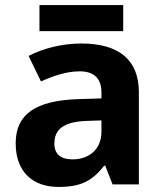

<svg xmlns="http://www.w3.org/2000/svg" viewBox="-20 -729 644 759"><path d="M467 -709H136V-606H467ZM302 -557C225 -557 151 -538 93 -508L142 -407C193 -430 243 -447 296 -447C349 -447 381 -421 381 -364V-340L286 -337C123 -331 42 -279 42 -163C42 -45 114 10 211 10C302 10 345 -15 392 -74H396L425 0H529V-364C529 -494 448 -557 302 -557ZM323 -251 381 -253V-208C381 -138 331 -99 267 -99C224 -99 195 -116 195 -162C195 -214 227 -248 323 -251Z"/></svg>

Font: Noto Sans Adlam
Style: Bold
Weight: 700
Designer: Mark Jamra, Neil Patel
Foundry: JamraPatel LLC
Version: Version 3.001